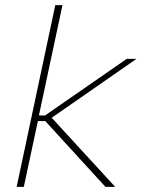

<svg xmlns="http://www.w3.org/2000/svg" viewBox="-20 -730 553 750"><path d="M196 -710 45 0H73L128 -257H157L392 0H430L182 -270L513 -500H475L156 -279H132L224 -710Z"/></svg>

Font: LT Wave Thin
Style: Italic
Weight: 100
Designer: Daniel Lyons
Version: Version 2.5 (Glyphs App)